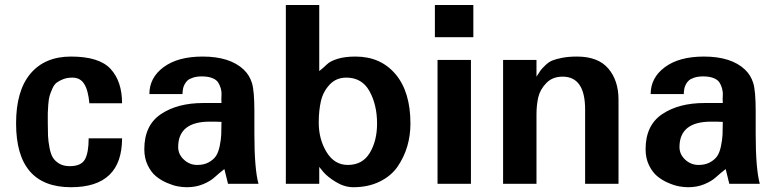

<svg xmlns="http://www.w3.org/2000/svg" viewBox="-20 -742 3132 775"><path d="M472.7 -183.6Q472.7 13.7 266.6 13.7Q44.9 13.7 44.9 -244.1Q44.9 -376 103 -444.8Q161.1 -513.7 266.6 -513.7Q380.9 -513.7 426.8 -463.4Q472.7 -413.1 472.7 -325.2H340.8Q335.9 -377.9 319.8 -403.3Q303.7 -428.7 272.5 -428.7Q251 -428.7 234.9 -422.4Q218.8 -416 208.5 -408.2Q198.2 -400.4 190.9 -383.3Q183.6 -366.2 180.2 -355Q176.8 -343.8 174.8 -319.8Q172.9 -295.9 172.9 -285.2Q172.9 -274.4 172.9 -248Q172.9 -213.9 173.8 -193.4Q174.8 -172.9 179.7 -146.5Q184.6 -120.1 193.4 -106Q202.1 -91.8 219.2 -81.5Q236.3 -71.3 261.7 -71.3Q307.6 -71.3 322.8 -98.6Q337.9 -126 337.9 -183.6Z M1023.4 0H900.4L885.7 -59.6Q864.3 -43 846.7 -26.9Q829.1 -10.7 799.8 1.5Q770.5 13.7 734.4 13.7Q717.8 13.7 698.2 10.3Q678.7 6.8 653.8 -3.9Q628.9 -14.6 609.4 -30.8Q589.8 -46.9 576.2 -75.2Q562.5 -103.5 562.5 -139.6Q562.5 -236.3 629.4 -281.2Q696.3 -326.2 800.8 -326.2H874Q873 -341.8 874 -356.4Q875 -371.1 871.1 -385.3Q867.2 -399.4 859.9 -410.2Q852.5 -420.9 835.9 -427.2Q819.3 -433.6 793.9 -433.6Q774.4 -433.6 759.3 -428.7Q744.1 -423.8 736.8 -417Q729.5 -410.2 724.6 -400.4Q719.7 -390.6 718.8 -383.8Q717.8 -377 716.8 -369.1V-362.3H583Q583 -428.7 640.6 -471.2Q698.2 -513.7 797.9 -513.7Q908.2 -513.7 963.9 -460.9Q987.3 -438.5 997.1 -406.7Q1006.8 -375 1006.8 -292V-202.1Q1006.8 -60.5 1023.4 0ZM874 -250Q857.4 -251 827.1 -251Q699.2 -251 699.2 -148.4Q699.2 -119.1 722.2 -97.7Q745.1 -76.2 776.4 -76.2Q802.7 -76.2 821.8 -86.4Q840.8 -96.7 851.1 -111.3Q861.3 -126 866.7 -151.9Q872.1 -177.7 873 -198.2Q874 -218.8 874 -250Z M1636.7 -243.2Q1636.7 -195.3 1624 -151.9Q1611.3 -108.4 1585.4 -70.3Q1559.6 -32.2 1513.2 -9.3Q1466.8 13.7 1406.2 13.7Q1371.1 13.7 1336.9 -6.8Q1302.7 -27.3 1285.2 -47.9L1268.6 -68.4V0H1133.8V-721.7H1268.6V-455.1Q1286.1 -468.8 1299.3 -481.9Q1312.5 -495.1 1342.3 -504.4Q1372.1 -513.7 1415 -513.7Q1516.6 -513.7 1576.7 -442.4Q1636.7 -371.1 1636.7 -243.2ZM1502 -243.2Q1502 -318.4 1471.7 -373.5Q1441.4 -428.7 1377.9 -428.7Q1336.9 -428.7 1310.5 -400.4Q1284.2 -372.1 1275.4 -334Q1266.6 -295.9 1266.6 -247.1Q1266.6 -179.7 1298.3 -127.9Q1330.1 -76.2 1383.8 -76.2Q1443.4 -76.2 1472.7 -125Q1502 -173.8 1502 -243.2Z M1890.6 -591.8H1735.4V-721.7H1890.6ZM1880.9 0H1746.1V-500H1880.9Z M2476.6 0H2341.8V-299.8Q2341.8 -432.6 2251 -432.6Q2210 -432.6 2185.1 -406.7Q2160.2 -380.9 2152.8 -349.6Q2145.5 -318.4 2145.5 -279.3V0H2010.7V-500H2145.5V-432.6Q2157.2 -451.2 2162.1 -458Q2167 -464.8 2181.2 -478.5Q2195.3 -492.2 2210 -498Q2224.6 -503.9 2250 -508.8Q2275.4 -513.7 2308.6 -513.7Q2394.5 -513.7 2435.5 -465.3Q2476.6 -417 2476.6 -339.8Z M3046.9 0H2923.8L2909.2 -59.6Q2887.7 -43 2870.1 -26.9Q2852.5 -10.7 2823.2 1.5Q2793.9 13.7 2757.8 13.7Q2741.2 13.7 2721.7 10.3Q2702.1 6.8 2677.2 -3.9Q2652.3 -14.6 2632.8 -30.8Q2613.3 -46.9 2599.6 -75.2Q2585.9 -103.5 2585.9 -139.6Q2585.9 -236.3 2652.8 -281.2Q2719.7 -326.2 2824.2 -326.2H2897.5Q2896.5 -341.8 2897.5 -356.4Q2898.4 -371.1 2894.5 -385.3Q2890.6 -399.4 2883.3 -410.2Q2876 -420.9 2859.4 -427.2Q2842.8 -433.6 2817.4 -433.6Q2797.9 -433.6 2782.7 -428.7Q2767.6 -423.8 2760.3 -417Q2752.9 -410.2 2748 -400.4Q2743.2 -390.6 2742.2 -383.8Q2741.2 -377 2740.2 -369.1V-362.3H2606.4Q2606.4 -428.7 2664.1 -471.2Q2721.7 -513.7 2821.3 -513.7Q2931.6 -513.7 2987.3 -460.9Q3010.7 -438.5 3020.5 -406.7Q3030.3 -375 3030.3 -292V-202.1Q3030.3 -60.5 3046.9 0ZM2897.5 -250Q2880.9 -251 2850.6 -251Q2722.7 -251 2722.7 -148.4Q2722.7 -119.1 2745.6 -97.7Q2768.6 -76.2 2799.8 -76.2Q2826.2 -76.2 2845.2 -86.4Q2864.3 -96.7 2874.5 -111.3Q2884.8 -126 2890.1 -151.9Q2895.5 -177.7 2896.5 -198.2Q2897.5 -218.8 2897.5 -250Z"/></svg>

Font: FreeUniversal
Style: Bold
Weight: 700
Version: Version 1.001